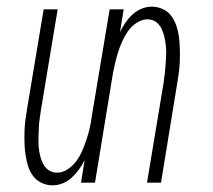

<svg xmlns="http://www.w3.org/2000/svg" viewBox="-20 -548 640 576"><path d="M138 8Q120 8 104.5 0.5Q89 -7 79 -20.5Q69 -34 64 -50.5Q59 -67 56.5 -84Q54 -101 53.5 -118.5Q53 -136 53.5 -154Q54 -172 56.5 -190Q59 -208 62 -226L111 -520H153L103 -219Q101 -205 99 -191.5Q97 -178 96.5 -164Q96 -150 95.5 -136Q95 -122 96 -108.5Q97 -95 100 -82Q103 -69 109 -57Q115 -45 126 -37.5Q137 -30 151 -30Q168 -30 183.5 -40.5Q199 -51 209.5 -65.5Q220 -80 227 -96.5Q234 -113 239.5 -129.5Q245 -146 249 -163Q253 -180 255 -197L309 -520H351L340 -452Q347 -466 356 -479.5Q365 -493 377.5 -504.5Q390 -516 405 -522Q420 -528 435 -528Q453 -528 469 -520.5Q485 -513 494.5 -499.5Q504 -486 509.5 -469.5Q515 -453 517 -436Q519 -419 519.5 -401.5Q520 -384 519.5 -366Q519 -348 516.5 -330Q514 -312 511 -294L463 0H421L471 -301Q473 -315 474.5 -328.5Q476 -342 477 -356Q478 -370 478.5 -384Q479 -398 477.5 -411.5Q476 -425 473 -438Q470 -451 464 -463Q458 -475 447.5 -482.5Q437 -490 423 -490Q406 -490 390 -479.5Q374 -469 364 -454.5Q354 -440 346.5 -423.5Q339 -407 334 -390.5Q329 -374 325 -357Q321 -340 318 -323L265 0H223L234 -68Q227 -54 217.5 -40.5Q208 -27 195.5 -15.5Q183 -4 168 2Q153 8 138 8Z"/></svg>

Font: Iosevka XLt Ex Obl
Style: Regular
Weight: 200
Width: 7
Italic angle: -9°
Monospace: yes
Designer: Belleve Invis
Foundry: Belleve Invis
Version: Version 32.5.0; ttfautohint (v1.8.4)